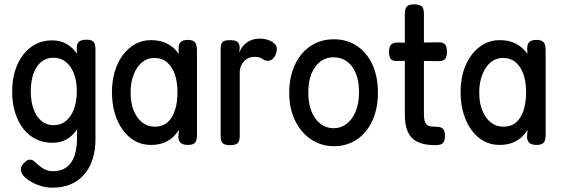

<svg xmlns="http://www.w3.org/2000/svg" viewBox="-20 -659 2587 885"><path d="M222 206Q196 206 170 198.5Q144 191 122.5 178.5Q101 166 88.5 151.5Q76 137 76 124Q76 113 79.5 107Q83 101 89 94Q98 85 103.5 81Q109 77 120 77Q129 77 138 85Q147 93 158.5 103Q170 113 186 121.5Q202 130 225 130Q254 130 275 119Q296 108 309.5 87.5Q323 67 329 38.5Q335 10 335 -25L334 -441Q335 -460 345.5 -468Q356 -476 379 -476Q397 -476 405.5 -470.5Q414 -465 417 -455.5Q420 -446 420 -432V-18Q420 34 406.5 75.5Q393 117 367.5 146Q342 175 305.5 190.5Q269 206 222 206ZM222 -1Q180 -1 146 -17.5Q112 -34 87.5 -65.5Q63 -97 49.5 -140.5Q36 -184 36 -237Q36 -290 49.5 -333Q63 -376 87.5 -407.5Q112 -439 145.5 -456Q179 -473 220 -473Q258 -473 287 -456.5Q316 -440 336 -409Q356 -378 366 -334.5Q376 -291 376 -237Q376 -164 358 -111Q340 -58 305.5 -29.5Q271 -1 222 -1ZM227 -82Q260 -82 283.5 -101Q307 -120 320.5 -155.5Q334 -191 334 -239Q334 -286 320.5 -320.5Q307 -355 283 -374Q259 -393 226 -393Q194 -393 170.5 -374Q147 -355 134.5 -320.5Q122 -286 122 -238Q122 -190 135 -155Q148 -120 171.5 -101Q195 -82 227 -82Z M845 9Q824 9 813.5 0Q803 -9 802 -28L805 -61Q797 -47 781.5 -31Q766 -15 740 -3Q714 9 675 9Q635 9 602.5 -9Q570 -27 546 -60Q522 -93 509 -137.5Q496 -182 496 -235Q496 -286 509 -329.5Q522 -373 546.5 -405.5Q571 -438 603.5 -456Q636 -474 675 -474Q709 -474 733.5 -465Q758 -456 775.5 -441.5Q793 -427 804 -410L803 -435Q803 -456 813 -465.5Q823 -475 845 -475Q864 -475 873 -469Q882 -463 885 -452Q888 -441 888 -425V-37Q888 -23 885 -12.5Q882 -2 873 3.5Q864 9 845 9ZM693 -75Q729 -75 752 -95Q775 -115 786.5 -151Q798 -187 798 -233Q798 -281 786 -316Q774 -351 750.5 -371.5Q727 -392 691 -392Q659 -392 634.5 -371.5Q610 -351 596 -315Q582 -279 582 -232Q582 -185 596 -150Q610 -115 635 -95Q660 -75 693 -75Z M1040 10Q1021 10 1011.5 4.5Q1002 -1 999.5 -11.5Q997 -22 997 -36V-430Q997 -445 1000 -455Q1003 -465 1012 -469.5Q1021 -474 1041 -474Q1059 -474 1068.5 -469.5Q1078 -465 1081.5 -456.5Q1085 -448 1085 -437L1082 -416Q1088 -430 1096 -441.5Q1104 -453 1116 -462Q1128 -471 1143.5 -476Q1159 -481 1179 -481Q1189 -481 1199.5 -479Q1210 -477 1220.5 -473Q1231 -469 1238.5 -463.5Q1246 -458 1251 -451Q1256 -444 1256 -434Q1256 -412 1244 -395.5Q1232 -379 1216 -379Q1206 -379 1200 -381.5Q1194 -384 1189 -388Q1184 -392 1175.5 -394.5Q1167 -397 1151 -397Q1139 -397 1127.5 -392.5Q1116 -388 1106.5 -378.5Q1097 -369 1091 -355.5Q1085 -342 1085 -325V-34Q1085 -20 1082 -10Q1079 0 1069.5 5Q1060 10 1040 10Z M1520 15Q1476 15 1438.5 -2.5Q1401 -20 1373 -52.5Q1345 -85 1329 -130Q1313 -175 1313 -231Q1313 -286 1328 -331.5Q1343 -377 1370 -409.5Q1397 -442 1434.5 -460Q1472 -478 1518 -478Q1579 -478 1625 -447.5Q1671 -417 1696.5 -361.5Q1722 -306 1722 -232Q1722 -175 1707 -129.5Q1692 -84 1664.5 -51.5Q1637 -19 1600 -2Q1563 15 1520 15ZM1518 -68Q1551 -68 1577.5 -88Q1604 -108 1619.5 -145.5Q1635 -183 1635 -234Q1635 -284 1620.5 -320Q1606 -356 1579.5 -375.5Q1553 -395 1517 -395Q1482 -395 1456 -375Q1430 -355 1415.5 -318.5Q1401 -282 1401 -233Q1401 -182 1416 -145Q1431 -108 1457.5 -88Q1484 -68 1518 -68Z M1987 10Q1948 10 1921 1.5Q1894 -7 1877.5 -24.5Q1861 -42 1853.5 -69Q1846 -96 1846 -133V-594Q1846 -608 1849 -618Q1852 -628 1861 -633.5Q1870 -639 1889 -639Q1908 -639 1918 -633.5Q1928 -628 1931 -618.5Q1934 -609 1934 -595V-135Q1934 -115 1937 -103.5Q1940 -92 1946 -85.5Q1952 -79 1962.5 -77Q1973 -75 1987 -75Q2002 -75 2011 -72Q2020 -69 2025.5 -60Q2031 -51 2031 -33Q2031 -14 2025 -4.5Q2019 5 2009 7.5Q1999 10 1987 10ZM1812 -463 1891 -462 1995 -464Q2009 -465 2019 -462Q2029 -459 2034.5 -449.5Q2040 -440 2040 -421Q2040 -402 2035 -392.5Q2030 -383 2021 -380Q2012 -377 1998 -377L1892 -379L1809 -378Q1789 -377 1781 -387.5Q1773 -398 1773 -421Q1773 -443 1782.5 -453Q1792 -463 1812 -463Z M2452 9Q2431 9 2420.5 0Q2410 -9 2409 -28L2412 -61Q2404 -47 2388.5 -31Q2373 -15 2347 -3Q2321 9 2282 9Q2242 9 2209.5 -9Q2177 -27 2153 -60Q2129 -93 2116 -137.5Q2103 -182 2103 -235Q2103 -286 2116 -329.5Q2129 -373 2153.5 -405.5Q2178 -438 2210.5 -456Q2243 -474 2282 -474Q2316 -474 2340.5 -465Q2365 -456 2382.5 -441.5Q2400 -427 2411 -410L2410 -435Q2410 -456 2420 -465.5Q2430 -475 2452 -475Q2471 -475 2480 -469Q2489 -463 2492 -452Q2495 -441 2495 -425V-37Q2495 -23 2492 -12.5Q2489 -2 2480 3.5Q2471 9 2452 9ZM2300 -75Q2336 -75 2359 -95Q2382 -115 2393.5 -151Q2405 -187 2405 -233Q2405 -281 2393 -316Q2381 -351 2357.5 -371.5Q2334 -392 2298 -392Q2266 -392 2241.5 -371.5Q2217 -351 2203 -315Q2189 -279 2189 -232Q2189 -185 2203 -150Q2217 -115 2242 -95Q2267 -75 2300 -75Z"/></svg>

Font: Fredoka SemiCondensed
Style: Regular
Weight: 400
Width: 4
Designer: Ben Nathan
Foundry: Milena B. Brandão, Ben Nathan
Version: Version 2.001